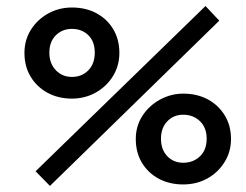

<svg xmlns="http://www.w3.org/2000/svg" viewBox="-20 -607 819 640"><path d="M146.5 12.7 98.6 -36.1 665 -586.9 710.9 -538.1ZM219.7 -278.3Q173.8 -278.3 138.2 -297.9Q102.5 -317.4 82 -351.6Q61.5 -385.7 61.5 -430.7Q61.5 -473.6 83 -507.8Q104.5 -542 140.6 -562Q176.8 -582 219.7 -582Q265.6 -582 301.3 -563Q336.9 -543.9 357.4 -509.8Q377.9 -475.6 377.9 -430.7Q377.9 -387.7 356.4 -353Q335 -318.4 298.8 -298.3Q262.7 -278.3 219.7 -278.3ZM219.7 -350.6Q252.9 -350.6 274.4 -372.6Q295.9 -394.5 295.9 -431.6Q295.9 -468.8 274.4 -489.7Q252.9 -510.7 219.7 -510.7Q187.5 -510.7 166 -489.3Q144.5 -467.8 144.5 -431.6Q144.5 -395.5 166 -373Q187.5 -350.6 219.7 -350.6ZM590.8 7.8Q544.9 7.8 509.3 -11.2Q473.6 -30.3 453.1 -64.5Q432.6 -98.6 432.6 -143.6Q432.6 -186.5 454.6 -220.7Q476.6 -254.9 513.2 -274.9Q549.8 -294.9 590.8 -294.9Q636.7 -294.9 672.4 -275.9Q708 -256.8 729 -222.7Q750 -188.5 750 -143.6Q750 -100.6 728 -65.9Q706.1 -31.2 670.4 -11.7Q634.8 7.8 590.8 7.8ZM590.8 -64.5Q624 -64.5 646.5 -85.9Q668.9 -107.4 668.9 -144.5Q668.9 -181.6 646.5 -203.1Q624 -224.6 590.8 -224.6Q558.6 -224.6 537.6 -202.6Q516.6 -180.7 516.6 -144.5Q516.6 -108.4 537.6 -86.4Q558.6 -64.5 590.8 -64.5Z"/></svg>

Font: Crimson Pro ExtraLight SemiBold
Style: Italic
Weight: 600
Italic angle: -12°
Version: Version 1.002